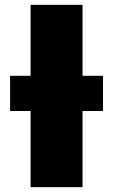

<svg xmlns="http://www.w3.org/2000/svg" viewBox="-20 -770 465 790"><path d="M21.5 -458.1H403.8V-313.3H21.5ZM319.6 -750V0H105.8V-750Z"/></svg>

Font: Unbounded Variable
Style: Regular
Weight: 400
Designer: Luke Prowse, Jean-Baptiste Morizot, Fátima Lázaro, Florian Runge
Foundry: NaN
Version: Version 1.600;FEAKit 1.0